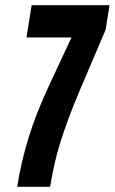

<svg xmlns="http://www.w3.org/2000/svg" viewBox="-20 -720 442 740"><path d="M46.3 0Q54.3 -51.6 65.5 -98.8Q76.6 -146 91.3 -193Q105.9 -240.1 125.4 -289.3Q144.8 -338.5 170.4 -393.1L255.5 -575.7H82.1L101.9 -700H402L387.1 -605.3L291.7 -381.7Q264.1 -317.2 245.2 -266.1Q226.2 -215.1 212.7 -171.7Q199.2 -128.4 190 -87.2Q180.8 -45.9 173.1 0Z"/></svg>

Font: Georama
Style: Italic
Weight: 400
Width: 2
Italic angle: -9°
Designer: Jean-Baptiste Levee
Foundry: Production Type
Version: Version 1.000